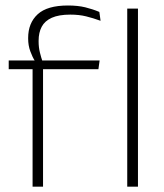

<svg xmlns="http://www.w3.org/2000/svg" viewBox="-20 -696 613 716"><path d="M233.5 -675.5Q270 -675.5 297.8 -668.8Q325.5 -662 350.5 -651.5L355 -618.5Q327.5 -628.5 301.2 -635Q275 -641.5 242 -641.5Q199.5 -641.5 173.2 -629.8Q147 -618 135.5 -596.2Q124 -574.5 124 -544V-541.5Q124 -519.5 128.8 -500.2Q133.5 -481 139 -465.5L110 -463.5V-469Q101 -483 93 -504.8Q85 -526.5 85 -552V-554.5Q85 -610 120.5 -642.8Q156 -675.5 233.5 -675.5ZM101.5 0V-455H140.5V0ZM12.5 -438V-470.5H116.5H131.5H351.5L347 -438ZM454.5 0V-664H494.5V0Z"/></svg>

Font: Anek Bangla ExtraLight
Style: Regular
Weight: 250
Designer: Sulekha Rajkumar (Bangla), Yesha Goshar (Latin)
Foundry: Ek Type
Version: Version 1.003